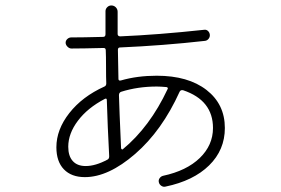

<svg xmlns="http://www.w3.org/2000/svg" viewBox="-20 -654 1040 710"><path d="M367.2 -288.1Q303.7 -254.9 268.1 -207.5Q232.4 -160.2 232.4 -111.3Q232.4 -77.1 249 -58.6Q265.6 -40 296.9 -40Q333 -40 377 -63.5Q383.8 -66.4 383.8 -76.2Q377.9 -186.5 375 -284.2Q375 -292 367.2 -288.1ZM427.7 -314.5Q419.9 -311.5 419.9 -301.8Q420.9 -257.8 427.7 -106.4Q427.7 -104.5 429.7 -102.5Q431.6 -100.6 433.6 -101.6Q534.2 -184.6 599.6 -324.2Q601.6 -326.2 600.1 -329.1Q598.6 -332 595.7 -332Q573.2 -334 559.6 -334Q489.3 -334 427.7 -314.5ZM293.9 1Q244.1 1 216.3 -27.8Q188.5 -56.6 188.5 -109.4Q188.5 -174.8 236.3 -235.8Q284.2 -296.9 366.2 -334Q373 -336.9 373 -345.7Q372.1 -365.2 372.1 -406.7Q372.1 -448.2 371.1 -467.8Q371.1 -476.6 363.3 -476.6Q285.2 -474.6 244.1 -474.6Q236.3 -474.6 229.5 -481.4Q222.7 -488.3 222.7 -496.1Q222.7 -503.9 229 -509.8Q235.4 -515.6 243.2 -515.6Q285.2 -515.6 361.3 -517.6Q370.1 -517.6 370.1 -527.3V-612.3Q370.1 -621.1 376.5 -627.4Q382.8 -633.8 391.6 -633.8Q401.4 -633.8 408.2 -627Q415 -620.1 415 -610.4V-528.3Q415 -520.5 423.8 -519.5Q563.5 -525.4 735.4 -543.9Q743.2 -544.9 749 -539.6Q754.9 -534.2 755.9 -525.9Q756.8 -517.6 751.5 -510.7Q746.1 -503.9 738.3 -502.9Q583 -485.4 423.8 -478.5Q416 -478.5 416 -469.7Q416 -452.1 417 -416Q418 -379.9 418 -362.3Q418 -354.5 426.8 -356.4Q487.3 -374 559.6 -374Q675.8 -374 743.7 -321.3Q811.5 -268.6 811.5 -180.7Q811.5 -99.6 753.4 -42.5Q695.3 14.6 591.8 36.1Q584 38.1 576.7 33.2Q569.3 28.3 567.4 20Q565.4 11.7 570.3 4.9Q575.2 -2 583 -3.9Q669.9 -22.5 718.8 -69.8Q767.6 -117.2 767.6 -180.7Q767.6 -283.2 657.2 -320.3Q648.4 -322.3 644.5 -315.4Q579.1 -170.9 480 -85Q380.9 1 293.9 1Z"/></svg>

Font: Rounded Mgen+ 2m light
Style: Regular
Weight: 200
Designer: [Source Han Sans]
Ryoko NISHIZUKA  (kana & ideographs); Paul D. Hunt (Latin, Greek & Cyrillic); Wenlong ZHANG  (bopomofo
Version: Version 1.059.20150602